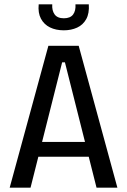

<svg xmlns="http://www.w3.org/2000/svg" viewBox="-20 -873 591 893"><path d="M25 0 205 -660H346L526 0H429L282 -583H269L122 0ZM123 -144V-213H436V-144ZM160 -853H223Q221 -824 234 -806Q247 -788 277 -788Q307 -788 320 -805.5Q333 -823 331 -853H393Q396 -811 381 -784Q366 -757 338.5 -744.5Q311 -732 277 -732Q240 -732 212.5 -745.5Q185 -759 170.5 -786Q156 -813 160 -853Z"/></svg>

Font: Bricolage Grotesque SemiCondensed
Style: Regular
Weight: 400
Width: 4
Designer: Mathieu Triay
Foundry: Atelier Triay
Version: Version 1.001;gftools[0.9.33.dev8+g029e19f]